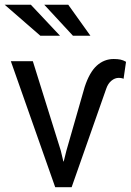

<svg xmlns="http://www.w3.org/2000/svg" viewBox="-23 -785 549 805"><path d="M231.9 -153.3 242.7 -107.9H244.1L255.4 -153.3L332 -420.4Q352.1 -481.9 382.8 -509.8Q413.6 -537.6 453.6 -537.6Q470.2 -537.6 481.9 -535.2Q493.7 -532.7 505.4 -525.9L495.1 -454.6Q492.7 -456.1 486.8 -457.3Q481 -458.5 474.6 -458.5Q458.5 -458.5 444.1 -446.5Q429.7 -434.6 422.4 -413.1L277.3 0H208.5L22.5 -528.3H114.7ZM228.5 -635.3H146L-3.4 -765.1H106.4ZM356 -635.3H282.7L162.6 -765.1H263.2Z"/></svg>

Font: Roboto Web
Style: Regular
Weight: 400
Designer: Google
Version: Version 1.200310; 2013